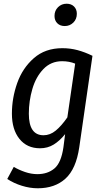

<svg xmlns="http://www.w3.org/2000/svg" viewBox="-20 -797 563 1032"><path d="M477 -497 406 -5Q389 111 332 163Q275 215 183 215Q141 215 97.5 201.5Q54 188 19 165L54 100Q81 116 114.5 127.5Q148 139 181 139Q236 139 272.5 108.5Q309 78 321 -6L330 -76Q301 -40 268.5 -20Q236 0 195 0Q125 0 84.5 -50.5Q44 -101 44 -186Q44 -270 72.5 -350.5Q101 -431 162 -484.5Q223 -538 315 -538Q358 -538 397 -527.5Q436 -517 477 -497ZM135 -186Q135 -70 214 -70Q249 -70 279.5 -95Q310 -120 342 -166L384 -455Q352 -468 314 -468Q254 -468 213.5 -426Q173 -384 154 -319Q135 -254 135 -186ZM273 -711Q273 -740 292 -758.5Q311 -777 338 -777Q363 -777 378 -762Q393 -747 393 -723Q393 -694 374 -675.5Q355 -657 328 -657Q303 -657 288 -672Q273 -687 273 -711Z"/></svg>

Font: Fira Sans Condensed
Style: Italic
Weight: 400
Width: 3
Italic angle: -8°
Designer: bBox Type GmbH & Carrois Corporate GbR & Edenspiekermann AG
Foundry: bBox Type GmbH & Carrois Corporate GbR & Edenspiekermann AG
Version: Version 4.301